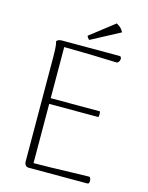

<svg xmlns="http://www.w3.org/2000/svg" viewBox="-126 -928 778 1006"><g transform="rotate(15 263.5 -425.0)"><path d="M130 0Q119 0 112.5 -7.5Q106 -15 106 -28L104 -592Q104 -622 102.5 -643Q101 -664 97 -678Q102 -684 109 -686.5Q116 -689 127 -689H438Q444 -689 446.5 -684Q449 -679 448 -672Q447 -665 443 -659.5Q439 -654 434 -652Q361 -655 291.5 -656.5Q222 -658 146 -659L148 -30Q198 -30 249 -31.5Q300 -33 350 -34.5Q400 -36 448 -37Q453 -36 455.5 -29.5Q458 -23 458 -16.5Q458 -10 456 -5Q454 0 447 0ZM139 -351V-382H414Q416 -374 416 -366.5Q416 -359 414 -351ZM419 -812 263 -729Q259 -731 254.5 -737.5Q250 -744 249 -748L380 -850Q387 -846 395 -840.5Q403 -835 408.5 -827.5Q414 -820 419 -812Z"/></g></svg>

Font: Arima ExtraLight
Style: Regular
Weight: 250
Designer: Joana Correia and Natanael Gama
Foundry: NDISCOVER
Version: Version 1.101;gftools[0.9.23]